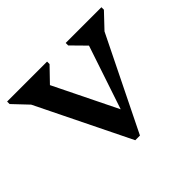

<svg xmlns="http://www.w3.org/2000/svg" viewBox="-120 -639 803 803"><g transform="rotate(-45 281.0 -237.5)"><path d="M266.7 9.8 41.6 -449.3H78.4V-388.2L2 -468.9V-483.6H238.4V-468.9L167 -394.9H156.3V-448.4L329.4 -95.6H305.3L427.3 -459.7V-399.6H416.8L348.6 -468.9V-483.6H559.9V-468.9L483.5 -388.2V-449.3H520.3L294.4 9.8Z"/></g></svg>

Font: Platypi Light
Style: Regular
Weight: 300
Designer: David Sargent
Foundry: Bolt Cutter Type
Version: Version 1.200